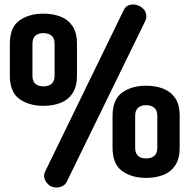

<svg xmlns="http://www.w3.org/2000/svg" viewBox="-20 -792 847 858"><path d="M233 46Q208 46 192.5 29Q177 12 177 -7Q177 -16 182 -26L533 -747Q545 -772 575 -772Q596 -772 615 -757.5Q634 -743 634 -719Q634 -708 630 -700L278 21Q273 32 260 39Q247 46 233 46ZM174 -319Q110 -319 67 -349.5Q24 -380 24 -454V-596Q24 -670 67 -700.5Q110 -731 174 -731Q216 -731 250 -718Q284 -705 304 -675.5Q324 -646 324 -596V-454Q324 -405 304 -375Q284 -345 250 -332Q216 -319 174 -319ZM174 -406Q197 -406 210.5 -417.5Q224 -429 224 -454V-596Q224 -621 210.5 -632.5Q197 -644 174 -644Q151 -644 138 -632.5Q125 -621 125 -596V-454Q125 -429 138 -417.5Q151 -406 174 -406ZM633 3Q569 3 526 -27.5Q483 -58 483 -132V-274Q483 -348 526 -378.5Q569 -409 633 -409Q675 -409 709 -396Q743 -383 763 -353.5Q783 -324 783 -274V-132Q783 -83 763 -53Q743 -23 709 -10Q675 3 633 3ZM633 -84Q656 -84 669.5 -95.5Q683 -107 683 -132V-274Q683 -299 669.5 -310.5Q656 -322 633 -322Q610 -322 597 -310.5Q584 -299 584 -274V-132Q584 -107 597 -95.5Q610 -84 633 -84Z"/></svg>

Font: Dosis ExtraLight ExtraBold
Style: Regular
Weight: 800
Version: Version 3.001; ttfautohint (v1.8.2)